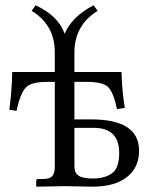

<svg xmlns="http://www.w3.org/2000/svg" viewBox="-20 -700 574 722"><path d="M259.8 -251H323.2Q503.4 -251 502.9 -132.8Q502.9 -69.8 457 -33.9Q411.1 2 327.1 2Q307.1 2 274.7 1Q242.2 0 221.2 0L118.2 2L116.2 0V-19Q116.2 -26.9 124 -26.9H143.1Q167 -26.9 176.5 -37.8Q186 -48.8 186 -71.8V-392.1H154.8Q96.7 -392.1 76.4 -370.1Q56.2 -348.1 42 -283.2L15.1 -287.1Q24.9 -363.3 25.9 -429.2H186V-503.9Q186 -606 99.1 -659.2L113.8 -680.2Q198.7 -641.1 223.1 -573.2Q251 -638.2 332 -680.2L347.2 -659.2Q260.3 -605 259.8 -503.9V-429.2H437Q438 -366.2 449.2 -293.9L419.9 -290Q406.7 -353 386.5 -372.6Q366.2 -392.1 307.1 -392.1H259.8ZM428.2 -124Q428.2 -219.2 333 -219.2H259.8V-74.2Q259.8 -49.3 275.9 -39.1Q292 -28.8 329.1 -28.8Q374 -28.8 401.1 -48.3Q428.2 -67.9 428.2 -124Z"/></svg>

Font: Linux Libertine
Style: Regular
Weight: 400
Designer: Philipp H. Poll
Foundry: Philipp H. Poll
Version: Version 5.3.0 ; ttfautohint (v0.9)